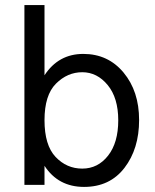

<svg xmlns="http://www.w3.org/2000/svg" viewBox="-20 -727 610 755"><path d="M303.5 -443Q245 -443 200 -398Q155 -353 155 -254.5Q155 -156 198.5 -110Q242 -64 303.5 -64Q365 -64 405 -115Q445 -166 445 -254Q445 -342 403.5 -392.5Q362 -443 303.5 -443ZM155 0H76V-707H155V-431Q210 -515 307.5 -515Q405 -515 466 -441.5Q527 -368 527 -255Q527 -142 469.5 -67Q412 8 310.5 8Q209 8 155 -75Z"/></svg>

Font: Hind Mysuru
Style: Regular
Weight: 400
Designer: Manushi Parikh, Hitesh Malaviya
Foundry: Indian Type Foundry
Version: Version 0.703;PS 1.0;hotconv 1.0.86;makeotf.lib2.5.63406